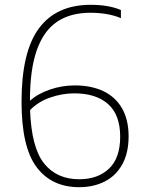

<svg xmlns="http://www.w3.org/2000/svg" viewBox="-20 -769 586 798"><path d="M514.5 -202.5Q514.5 -133 488 -85.5Q461.5 -38 415 -14.5Q368.5 9 309 9Q195 9 132.2 -74.2Q69.5 -157.5 69.5 -346Q69.5 -554 142 -651.5Q214.5 -749 357 -749Q431 -749 482.5 -727.5V-693.5Q456 -705 422.8 -710.5Q389.5 -716 356.5 -716Q272.5 -716 217 -678.5Q161.5 -641 133 -560.8Q104.5 -480.5 104.5 -352V-350.5Q138 -380 188 -397Q238 -414 291 -414Q358.5 -414 408.8 -390.5Q459 -367 486.8 -319.5Q514.5 -272 514.5 -202.5ZM479.5 -201Q479.5 -292 429.2 -336.5Q379 -381 289 -381Q239 -381 189 -363.8Q139 -346.5 105 -311.5Q110.5 -156 163 -90Q215.5 -24 309.5 -24Q386.5 -24 433 -68Q479.5 -112 479.5 -201Z"/></svg>

Font: Encode Sans Thin
Style: Regular
Weight: 250
Designer: Multiple Designers
Foundry: Impallari Type
Version: Version 2.000